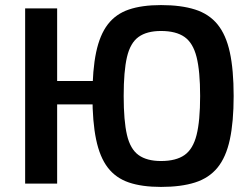

<svg xmlns="http://www.w3.org/2000/svg" viewBox="-20 -723 994 756"><path d="M614 -703Q693 -703 748 -685.5Q803 -668 836.5 -627Q870 -586 885 -517Q900 -448 900 -345Q900 -243 885 -173.5Q870 -104 836.5 -63Q803 -22 748 -4.5Q693 13 614 13Q539 13 487.5 -4.5Q436 -22 404.5 -63Q373 -104 358.5 -173.5Q344 -243 344 -345Q344 -448 358.5 -517Q373 -586 404.5 -627Q436 -668 487.5 -685.5Q539 -703 614 -703ZM205 -690V0H79V-690ZM396 -404V-312H196V-404ZM614 -601Q558 -601 525.5 -577.5Q493 -554 480 -498.5Q467 -443 467 -345Q467 -247 480 -191.5Q493 -136 525.5 -112.5Q558 -89 614 -89Q673 -89 706.5 -112.5Q740 -136 754 -191.5Q768 -247 768 -345Q768 -443 754 -498.5Q740 -554 706.5 -577.5Q673 -601 614 -601Z"/></svg>

Font: Exo 2 SemiBold
Style: Regular
Weight: 600
Designer: Natanael Gama
Foundry: Natanael Gama
Version: Version 2.010